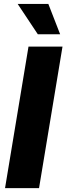

<svg xmlns="http://www.w3.org/2000/svg" viewBox="-20 -967 341 987"><path d="M301.3 -727.5 180.7 0H5.9L126.5 -727.5ZM174.3 -791 70.8 -946.8H228.5L289.1 -791Z"/></svg>

Font: Inter 28pt ExtraBold
Style: Italic
Weight: 800
Italic angle: -9.3988°
Designer: Rasmus Andersson
Foundry: rsms
Version: Version 4.001;git-66647c0bb